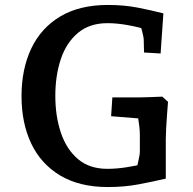

<svg xmlns="http://www.w3.org/2000/svg" viewBox="-20 -740 778 775"><path d="M415.7 15Q301 15 223.2 -31.5Q145.4 -78 106.1 -160.5Q66.9 -243 66.9 -352Q66.9 -461 106.1 -544Q145.4 -627 223.2 -673.5Q301 -720 415.7 -720Q480.7 -720 535.6 -709.3Q590.5 -698.6 639.5 -686L628.3 -524.1L561.4 -528.1L560.1 -581.1Q560.1 -588.3 554.5 -610.5Q548.9 -632.8 542 -656.5L577.6 -618.7Q542.4 -630.1 497.5 -638.3Q452.6 -646.5 414 -646.5Q341.7 -646.5 294.8 -607.3Q247.9 -568 225.6 -501.6Q203.3 -435.3 203.3 -353Q203.3 -271.1 225.8 -204.2Q248.3 -137.4 294.7 -97.9Q341.1 -58.5 413.4 -58.5Q449 -58.5 488.5 -64.5Q528 -70.6 566.5 -80.1L525.9 -34.7Q530.9 -57.7 537.7 -86.7Q544.5 -115.7 544.5 -128V-196Q544.5 -211.5 542.2 -231.2Q539.9 -250.9 536.8 -269.6Q533.6 -288.3 531 -299.9L582.5 -258.6L428.5 -270.9L433.5 -346.9H544.5Q556.5 -346.9 584.4 -347.9Q612.4 -348.9 635.1 -349.9L658.2 -329.1Q656.2 -304.7 654.2 -276.3Q652.2 -247.8 650.7 -222.5Q649.2 -197.1 649.2 -179.9V-19Q597.9 -7 540 4Q482 15 415.7 15Z"/></svg>

Font: Andada Pro
Style: Regular
Weight: 400
Designer: Carolina Giovagnoli
Foundry: Huerta Tipografica
Version: Version 3.003